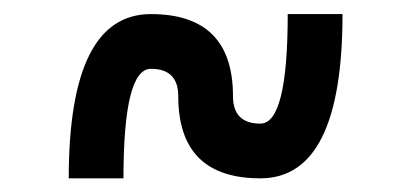

<svg xmlns="http://www.w3.org/2000/svg" viewBox="-20 -567 587 274"><path d="M78.1 -312.5Q78.1 -546.9 195.3 -546.9Q312.5 -546.9 312.5 -429.7Q312.5 -390.6 351.6 -390.6Q390.6 -390.6 390.6 -546.9H468.8Q468.8 -312.5 351.6 -312.5Q234.4 -312.5 234.4 -429.7Q234.4 -468.8 195.3 -468.8Q156.2 -468.8 156.2 -312.5Z"/></svg>

Font: Luculent
Style: Regular
Weight: 400
Monospace: yes
Designer: Andrew Kensler
Version: Version 1.0.0-845fa02f9341